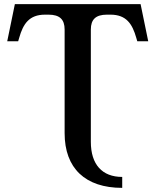

<svg xmlns="http://www.w3.org/2000/svg" viewBox="-20 -720 753 930"><path d="M420 -33V-577C420 -626 444 -649 498 -649H515C592 -649 621 -604 640 -537L645 -520H698L661 -700H52L15 -520H68L73 -537C92 -604 121 -649 198 -649H215C269 -649 293 -626 293 -577V-75C293 95 393 190 572 190V137C475 137 420 77 420 -33Z"/></svg>

Font: LT Superior Serif Semibold
Style: Regular
Weight: 600
Designer: Daniel Lyons
Foundry: LyonsType
Version: Version 2.120;FEAKit 1.0